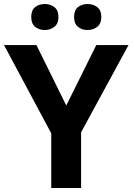

<svg xmlns="http://www.w3.org/2000/svg" viewBox="-20 -939 662 959"><path d="M311 -412 461 -714H622L385 -278V0H236V-273L0 -714H162ZM136 -854Q136 -888 155.5 -903.5Q175 -919 204 -919Q231 -919 251.5 -903.5Q272 -888 272 -854Q272 -821 251.5 -805Q231 -789 204 -789Q175 -789 155.5 -805Q136 -821 136 -854ZM350 -854Q350 -888 369.5 -903.5Q389 -919 418 -919Q445 -919 465.5 -903.5Q486 -888 486 -854Q486 -821 465.5 -805Q445 -789 418 -789Q389 -789 369.5 -805Q350 -821 350 -854Z"/></svg>

Font: Noto Sans Syriac
Style: Bold
Weight: 700
Designer: Patrick Giasson and the Monotype Design Team
Foundry: Monotype Imaging Inc.
Version: Version 3.000; ttfautohint (v1.8.4.7-5d5b)